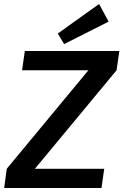

<svg xmlns="http://www.w3.org/2000/svg" viewBox="-20 -947 621 967"><path d="M426 -594 567 -593 155 -96 14 -97ZM505 -97 491 0H1L14 -97ZM581 -690 567 -593H91L105 -690ZM479 -927 527 -838 303 -725 271 -778Z"/></svg>

Font: Exo 2 SemiBold
Style: Italic
Weight: 600
Italic angle: -8°
Designer: Natanael Gama
Foundry: Natanael Gama
Version: Version 2.010